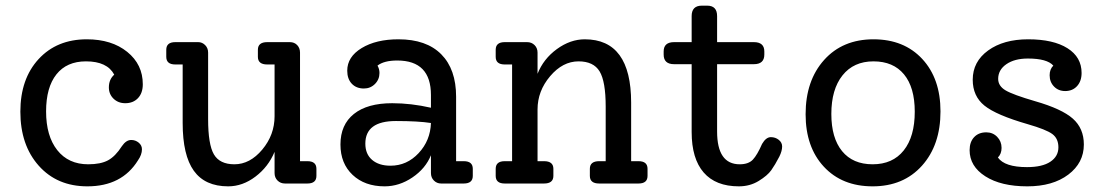

<svg xmlns="http://www.w3.org/2000/svg" viewBox="-20 -649 3907 679"><path d="M444 -154Q459 -154 470.5 -144.5Q482 -135 482 -121Q482 -102 468 -82Q411 10 289 10Q182 10 117 -63Q52 -136 52 -254Q52 -370 116.5 -440Q181 -510 287 -510Q375 -510 430 -465.5Q485 -421 485 -351Q485 -320 468 -302Q451 -284 423 -284Q398 -284 381.5 -300Q365 -316 365 -340Q365 -368 384 -385Q359 -432 284 -432Q216 -432 179.5 -386Q143 -340 143 -255Q143 -168 182.5 -118Q222 -68 292 -68Q336 -68 362 -82Q388 -96 411 -132Q426 -154 444 -154Z M1067 -79Q1099 -79 1099 -52V-27Q1099 0 1067 0H988Q972 0 961.5 -10.5Q951 -21 951 -37V-112Q929 -59 883.5 -24.5Q838 10 787 10Q705 10 665.5 -45Q626 -100 626 -214V-421H600Q568 -421 568 -448V-473Q568 -500 600 -500H681Q695 -500 705.5 -489.5Q716 -479 716 -463V-228Q716 -138 736.5 -103Q757 -68 809 -68Q864 -68 907.5 -120Q951 -172 951 -238V-421H925Q892 -421 892 -448V-473Q892 -500 925 -500H1005Q1021 -500 1031 -489.5Q1041 -479 1041 -463V-79Z M1620 -79Q1652 -79 1652 -52V-27Q1652 0 1620 0H1540Q1525 0 1514.5 -10.5Q1504 -21 1504 -37V-100Q1485 -53 1438.5 -21.5Q1392 10 1340 10Q1270 10 1227 -30.5Q1184 -71 1184 -138Q1184 -208 1231.5 -246Q1279 -284 1367 -284Q1434 -284 1504 -268V-313Q1504 -435 1385 -435Q1338 -435 1315 -417Q1322 -405 1322 -391Q1322 -368 1306 -352Q1290 -336 1267 -336Q1240 -336 1224 -353Q1208 -370 1208 -399Q1208 -448 1259 -479Q1310 -510 1389 -510Q1488 -510 1540.5 -457Q1593 -404 1593 -307V-79ZM1361 -63Q1419 -63 1460.5 -107.5Q1502 -152 1504 -214Q1459 -221 1380 -221Q1272 -221 1272 -141Q1272 -104 1296 -83.5Q1320 -63 1361 -63Z M2238 -79Q2270 -79 2270 -52V-27Q2270 0 2238 0H2099Q2066 0 2066 -27V-52Q2066 -79 2099 -79H2122V-272Q2122 -361 2100.5 -396.5Q2079 -432 2026 -432Q1970 -432 1925.5 -379.5Q1881 -327 1881 -262V-79H1904Q1937 -79 1937 -52V-27Q1937 0 1904 0H1765Q1733 0 1733 -27V-52Q1733 -79 1765 -79H1791V-421H1765Q1733 -421 1733 -448V-473Q1733 -500 1765 -500H1844Q1860 -500 1870.5 -489.5Q1881 -479 1881 -463V-388Q1902 -441 1949.5 -475.5Q1997 -510 2048 -510Q2212 -510 2212 -286V-79Z M2706 -164Q2722 -164 2734 -154.5Q2746 -145 2746 -131Q2746 -115 2736 -95Q2721 -66 2707.5 -47Q2694 -28 2663 -9Q2632 10 2593 10Q2511 10 2468.5 -39Q2426 -88 2426 -182V-422H2364Q2327 -422 2327 -456V-467Q2327 -500 2364 -500H2426V-592Q2426 -629 2462 -629H2481Q2516 -629 2516 -592V-500H2646Q2683 -500 2683 -467V-456Q2683 -422 2646 -422H2516V-184Q2516 -68 2596 -68Q2627 -68 2642.5 -84.5Q2658 -101 2675 -140Q2689 -164 2706 -164Z M3066 10Q2958 10 2893.5 -59.5Q2829 -129 2829 -245Q2829 -364 2894.5 -437Q2960 -510 3069 -510Q3177 -510 3241.5 -440.5Q3306 -371 3306 -255Q3306 -136 3240.5 -63Q3175 10 3066 10ZM3066 -68Q3137 -68 3176 -117Q3215 -166 3215 -254Q3215 -340 3177 -386Q3139 -432 3069 -432Q2999 -432 2959.5 -382.5Q2920 -333 2920 -246Q2920 -161 2958 -114.5Q2996 -68 3066 -68Z M3641 -291Q3735 -264 3774 -229.5Q3813 -195 3813 -138Q3813 -73 3758 -31.5Q3703 10 3613 10Q3520 10 3464.5 -25.5Q3409 -61 3409 -118Q3409 -147 3425 -164Q3441 -181 3468 -181Q3491 -181 3506.5 -165Q3522 -149 3522 -126Q3522 -105 3509 -92Q3533 -58 3612 -58Q3666 -58 3694.5 -77Q3723 -96 3723 -128Q3723 -159 3701.5 -175Q3680 -191 3614 -210Q3503 -242 3461.5 -275.5Q3420 -309 3420 -367Q3420 -431 3474.5 -470.5Q3529 -510 3616 -510Q3705 -510 3755 -478.5Q3805 -447 3805 -391Q3805 -362 3789 -344.5Q3773 -327 3747 -327Q3723 -327 3707.5 -343Q3692 -359 3692 -383Q3692 -404 3705 -417Q3683 -442 3615 -442Q3568 -442 3539 -422Q3510 -402 3510 -370Q3510 -345 3536 -329.5Q3562 -314 3641 -291Z"/></svg>

Font: Solway
Style: Regular
Weight: 400
Designer: Mariya V. Pigoulevskaya
Foundry: The Northern Block Ltd.
Version: Version 1.000;hotconv 1.0.109;makeotfexe 2.5.65596